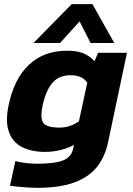

<svg xmlns="http://www.w3.org/2000/svg" viewBox="-20 -728 639 924"><path d="M141 -521 325 -708H425L530 -521H416L363 -625L269 -521ZM158 176Q142 176 116 174.5Q90 173 65.5 170.5Q41 168 28 166L54 47Q73 53 104 56.5Q135 60 157 60Q243 60 283.5 44Q324 28 332 -13L336 -31Q308 -15 271 -6Q234 3 196 3Q133 3 87.5 -19.5Q42 -42 23.5 -91.5Q5 -141 21 -220Q47 -348 119 -416Q191 -484 303 -484Q353 -484 383.5 -470.5Q414 -457 435 -433L452 -474H591L500 -43Q486 24 448.5 73Q411 122 340.5 149Q270 176 158 176ZM266 -114Q294 -114 317 -122Q340 -130 360 -145L400 -330Q376 -366 320 -366Q264 -366 232.5 -329.5Q201 -293 185 -221Q172 -159 188.5 -136.5Q205 -114 266 -114Z"/></svg>

Font: Kanit SemiBold
Style: Italic
Weight: 600
Italic angle: -12°
Designer: Katatrad Team
Foundry: CadsonDemak
Version: Version 2.000; ttfautohint (v1.8.3)